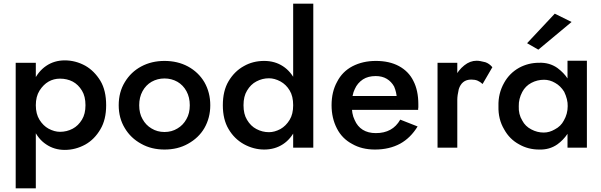

<svg xmlns="http://www.w3.org/2000/svg" viewBox="-20 -800 3256 1040"><path d="M65 220H174V-460H65ZM555 -230Q555 -310 524 -362Q491 -416 442 -444Q389 -473 331 -473Q274 -473 230 -443Q186 -413 162 -359Q138 -305 138 -230Q138 -156 162 -102Q186 -47 230 -18Q274 12 331 12Q389 12 442 -17Q492 -45 524 -100Q555 -152 555 -230ZM424 -309Q443 -278 443 -230Q443 -183 424 -152Q404 -119 374 -103Q342 -86 305 -86Q275 -86 243 -103Q214 -119 194 -151Q174 -183 174 -230Q174 -277 194 -309Q215 -342 243 -358Q271 -374 305 -374Q343 -374 374 -358Q404 -342 424 -309Z M623 -230Q623 -160 656 -106Q688 -52 745 -21Q800 10 871 10Q943 10 998 -21Q1056 -53 1087 -106Q1119 -162 1119 -230Q1119 -299 1087 -355Q1055 -409 998 -440Q942 -470 871 -470Q801 -470 745 -440Q689 -410 656 -355Q623 -301 623 -230ZM734 -230Q734 -273 752 -306Q770 -339 801 -357Q833 -375 871 -375Q909 -375 941 -357Q972 -339 990 -306Q1008 -273 1008 -230Q1008 -186 990 -155Q972 -122 941 -104Q910 -85 871 -85Q832 -85 801 -104Q770 -122 752 -155Q734 -186 734 -230Z M1677 -780H1568V0H1677ZM1187 -230Q1187 -153 1218 -101Q1249 -48 1301 -19Q1354 10 1411 10Q1469 10 1513 -19Q1556 -47 1582 -102Q1607 -151 1607 -230Q1607 -310 1582 -359Q1556 -413 1513 -441Q1469 -470 1411 -470Q1350 -470 1301 -442Q1250 -414 1218 -360Q1187 -308 1187 -230ZM1318 -151Q1299 -182 1299 -230Q1299 -278 1318 -309Q1338 -343 1369 -359Q1401 -376 1437 -376Q1467 -376 1499 -359Q1530 -342 1549 -310Q1568 -279 1568 -230Q1568 -182 1549 -151Q1529 -118 1499 -101Q1467 -84 1437 -84Q1401 -84 1369 -101Q1338 -117 1318 -151Z M2011 10Q2089 10 2148 -22Q2204 -53 2242 -115L2148 -152Q2127 -115 2094 -97Q2061 -79 2016 -79Q1974 -79 1945 -97Q1916 -115 1901 -150Q1884 -184 1886 -234Q1886 -287 1902 -318Q1916 -350 1946 -370Q1974 -388 2015 -388Q2050 -388 2075 -373Q2100 -358 2115 -331Q2129 -297 2129 -267Q2129 -260 2126 -250Q2125 -249 2125 -248Q2124 -247 2124 -245L2122 -241Q2121 -240 2121 -238Q2120 -237 2120 -235L2119 -234L2152 -280H1841V-205H2245Q2245 -217 2246 -218V-235Q2246 -310 2219 -362Q2194 -413 2141 -442Q2089 -470 2016 -470Q1945 -470 1889 -441Q1834 -412 1806 -357Q1776 -303 1776 -230Q1776 -160 1805 -104Q1833 -49 1888 -20Q1940 10 2011 10Z M2457 0V-460H2350V0ZM2594 -345 2647 -436Q2630 -456 2609 -463Q2579 -471 2562 -471Q2526 -471 2495 -446Q2462 -420 2442 -378Q2421 -334 2421 -280L2457 -259Q2457 -283 2465 -317Q2473 -342 2489 -355Q2506 -369 2533 -369Q2553 -369 2567 -363Q2581 -357 2594 -345Z M2896 -531 3076 -681 2985 -726 2835 -566ZM3054 0H3159V-471H3054V-375Q3035 -405 2999 -432Q2956 -462 2900 -460Q2842 -460 2792 -433Q2740 -404 2711 -352Q2678 -294 2680 -225Q2678 -154 2711 -99Q2740 -46 2792 -18Q2841 10 2900 10Q2956 12 2999 -18Q3031 -41 3054 -75ZM3034 -147Q3018 -116 2985 -99Q2956 -82 2925 -82Q2890 -82 2858 -99Q2825 -116 2809 -147Q2788 -181 2790 -225Q2789 -264 2809 -302Q2826 -334 2858 -351Q2890 -368 2927 -368Q2958 -368 2987 -351Q3016 -335 3036 -303Q3056 -261 3055 -225Q3055 -183 3034 -147Z"/></svg>

Font: NM-font
Style: Medium
Weight: 500
Designer: ""
Foundry: ""
Version: ""